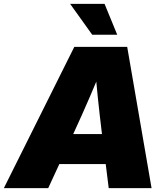

<svg xmlns="http://www.w3.org/2000/svg" viewBox="-58 -969 849 989"><path d="M-38.1 0 324.7 -727.5H597.2L722.7 0H502L466.8 -282.2Q455.6 -374 446 -465.6Q436.5 -557.1 429.2 -654.3H481.4Q442.4 -557.1 402.8 -465.6Q363.3 -374 320.8 -282.2L190.4 0ZM163.1 -124 188.5 -278.3H588.9L563.5 -124ZM417 -790 303.2 -949.2H480.5L545.9 -790Z"/></svg>

Font: Inter 28pt Black
Style: Italic
Weight: 900
Italic angle: -9.3988°
Designer: Rasmus Andersson
Foundry: rsms
Version: Version 4.001;git-66647c0bb